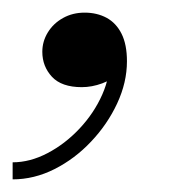

<svg xmlns="http://www.w3.org/2000/svg" viewBox="-57 -128 292 304"><path d="M-37 156V129Q-9.5 129 18.2 114.5Q46 100 69 75.5Q92 51 105 21.5Q118 -8 116.5 -37.5H142.5Q142.5 -23.5 131.8 -12.8Q121 -2 104.8 4Q88.5 10 72.5 10Q40.5 10 25.2 -6.5Q10 -23 10 -46Q10 -62.5 18.8 -76.8Q27.5 -91 42.8 -99.5Q58 -108 77 -108Q96.5 -108 111.8 -99.8Q127 -91.5 135.5 -74.5Q144 -57.5 144 -31Q144 2.5 128.5 35.8Q113 69 87.2 96.2Q61.5 123.5 29.2 139.8Q-3 156 -37 156Z"/></svg>

Font: Bodoni Moda 9pt
Style: Italic
Weight: 400
Italic angle: -13°
Designer: Owen Earl
Foundry: indestructible type
Version: Version 2.005